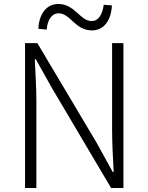

<svg xmlns="http://www.w3.org/2000/svg" viewBox="-20 -946 747 966"><path d="M443 -793C504 -793 540 -846 543 -919L502 -922C495 -871 474 -840 442 -840C382 -840 358 -926 273 -926C212 -926 176 -873 173 -801L215 -797C219 -848 242 -879 274 -879C335 -879 357 -793 443 -793ZM106 0H163V-437C163 -510 158 -576 155 -648H160L242 -502L539 0H601V-729H544V-297C544 -225 548 -153 552 -81H547L466 -228L168 -729H106Z"/></svg>

Font: Spoqa Han Sans Neo Light
Style: Regular
Weight: 300
Designer: [Spoqa Han Sans Neo] Dong-huui Kim  Younghwa Kang  Yujin Lee  [Noto Sans] Ryoko NISHIZUKA  (kana & ideographs); Paul D. 
Foundry: Spoqa (http://www.spoqa-han-sans.com)
Version: Version 1.000